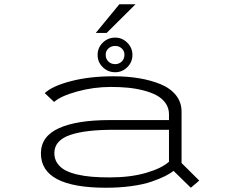

<svg xmlns="http://www.w3.org/2000/svg" viewBox="-20 -870 1090 901"><path d="M429.5 -715.5 540 -850H616L480.5 -715.5ZM520.5 -531Q486.5 -531 462.2 -554.8Q438 -578.5 438 -612.5Q438 -646 462.2 -669.8Q486.5 -693.5 520.5 -693.5Q553.5 -693.5 577.5 -669.5Q601.5 -645.5 601.5 -612.5Q601.5 -578.5 577.5 -554.8Q553.5 -531 520.5 -531ZM520.5 -569Q538.5 -569 551.2 -581.2Q564 -593.5 564 -613.5Q564 -631 551.2 -642.8Q538.5 -654.5 520.5 -654.5Q502 -654.5 489 -642.8Q476 -631 476 -613.5Q476 -593.5 488.8 -581.2Q501.5 -569 520.5 -569ZM513 -512Q577 -512 632.5 -502.8Q688 -493.5 733.8 -474.8Q779.5 -456 805.8 -423Q832 -390 832 -346V-105L915 -22.5L875.5 11L794.5 -68Q777.5 -55 753.5 -43Q729.5 -31 691.5 -17.8Q653.5 -4.5 597.8 3.2Q542 11 477.5 11Q172 11 172 -150Q172 -230 256 -268.2Q340 -306.5 495 -306.5H773V-334Q773 -363 757 -385.8Q741 -408.5 715 -422.5Q689 -436.5 652.8 -445.8Q616.5 -455 579.2 -458.5Q542 -462 500.5 -462Q419 -462 341.5 -440.5Q264 -419 234 -391.5L190 -433Q225.5 -466.5 313 -489.2Q400.5 -512 513 -512ZM495 -37.5Q592.5 -37.5 665.5 -58.8Q738.5 -80 773 -111V-261H515.5Q448 -261 397.8 -255.2Q347.5 -249.5 310.2 -237Q273 -224.5 254 -203Q235 -181.5 235 -151.5Q235 -125 248.2 -105Q261.5 -85 284.2 -72.2Q307 -59.5 340.8 -51.5Q374.5 -43.5 411.8 -40.5Q449 -37.5 495 -37.5Z"/></svg>

Font: League Mono Extended UltraLight
Style: Regular
Weight: 200
Width: 9
Designer: Tyler Finck
Foundry: The League of Moveable Type / Tyler Finck
Version: Version 2.210